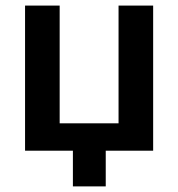

<svg xmlns="http://www.w3.org/2000/svg" viewBox="-20 -540 639 688"><path d="M69.8 -520H193.8V-98.1H404.8V-520H528.8V0H358.9V127.9H241.2V0H69.8Z"/></svg>

Font: Fixel Text SemiBold
Style: Regular
Weight: 600
Width: 4
Designer: AlfaBravo + MacPaw
Foundry: Kyrylo Tkachov, Marchela Mozhyna, Serhii Makarenko, Maria Weinstein, Zakhar Kryvoshyya
Version: Version 1.211